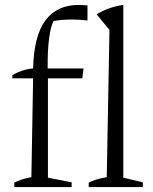

<svg xmlns="http://www.w3.org/2000/svg" viewBox="-20 -757 618 777"><path d="M30 -440V-453Q49 -464 69.5 -471Q90 -478 114 -480Q117 -611 163.5 -674Q210 -737 298 -737Q315 -737 334 -735V-674Q301 -678 270 -678Q232 -678 197 -672Q185 -651 178.5 -600Q172 -549 173 -480H318L313 -440H174V-38L270 -19V0H38V-18Q52 -25 68.5 -30.5Q85 -36 107 -40L114 -440ZM339 0V-18Q353 -25 370.5 -30.5Q388 -36 412 -40L423 -636L371 -699Q396 -714 422.5 -723.5Q449 -733 479 -737V-38L558 -19V0Z"/></svg>

Font: Piazzolla Light
Style: Regular
Weight: 300
Designer: Juan Pablo del Peral
Foundry: Huerta Tipografica
Version: Version 1.330